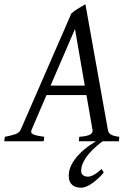

<svg xmlns="http://www.w3.org/2000/svg" viewBox="-37 -663 617 901"><path d="M200.2 -261.2H360.8L314.9 -526.9ZM413.1 0H333L335 -21Q369.6 -23.4 384.8 -31Q399.9 -38.6 397 -54.2L368.7 -216.8H181.2L111.3 -54.2Q104.5 -39.1 118.9 -32.5Q133.3 -25.9 170.9 -21L168 0H-17.1L-14.2 -21Q16.6 -26.9 35.2 -33.4Q53.7 -40 60.1 -54.2L297.9 -600.1Q304.2 -606 313 -612.1Q321.8 -618.2 331.1 -623.8Q340.3 -629.4 348.9 -634.5Q357.4 -639.6 363.8 -643.1L469.2 -54.2Q470.2 -47.4 472.9 -42.2Q475.6 -37.1 481.4 -33Q487.3 -28.8 497.3 -25.9Q507.3 -22.9 522.9 -21L521 0H444.8Q431.6 9.3 418 21Q397.5 38.6 380.9 57.9Q364.3 77.1 354 98.1Q343.8 119.1 343.8 140.1Q343.8 152.8 353 159.4Q362.3 166 376.5 166Q387.2 166 403.6 157.2Q419.9 148.4 440.4 129.9L449.7 147Q438.5 160.2 425 172.9Q411.6 185.5 397.7 195.6Q383.8 205.6 369.9 211.7Q356 217.8 343.8 217.8Q332.5 217.8 322 215.1Q311.5 212.4 303.5 206.1Q295.4 199.7 290.5 189Q285.6 178.2 285.6 162.1Q285.6 133.8 299.3 108.4Q313 83 334.5 60.8Q356 38.6 382.3 20Q397.9 9.3 413.1 0Z"/></svg>

Font: Akkhara
Style: Italic
Weight: 400
Italic angle: -7°
Designer: J. Victor Gaultney
Version: Version 1.00 June 13, 2006, initial release